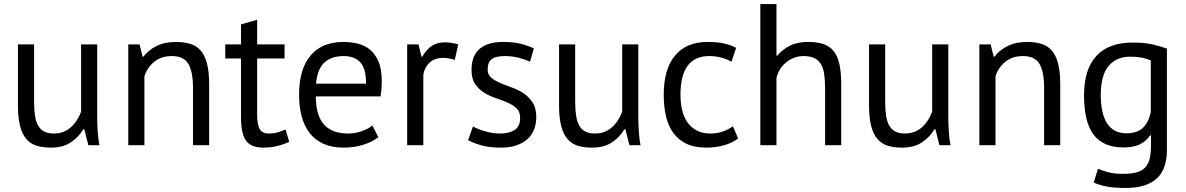

<svg xmlns="http://www.w3.org/2000/svg" viewBox="-20 -720 5883 952"><path d="M149 -500V-215Q149 -176 153.5 -146.5Q158 -117 169 -97.5Q180 -78 199 -68Q218 -58 247 -58Q274 -58 295 -66.5Q316 -75 332.5 -90Q349 -105 361.5 -124.5Q374 -144 382 -166V-500H462V-142Q462 -106 464.5 -67.5Q467 -29 473 0H418L398 -79H393Q370 -40 331 -14Q292 12 232 12Q192 12 161.5 2.5Q131 -7 110.5 -31Q90 -55 79.5 -95.5Q69 -136 69 -198V-500Z M937 0V-285Q937 -363 914.5 -402.5Q892 -442 832 -442Q779 -442 744.5 -413.5Q710 -385 696 -342V0H616V-500H672L687 -439H691Q715 -471 755.5 -491.5Q796 -512 852 -512Q893 -512 924 -502.5Q955 -493 975.5 -469Q996 -445 1006.5 -404.5Q1017 -364 1017 -302V0Z M1097 -500H1175V-599L1255 -622V-500H1391V-430H1255V-153Q1255 -101 1268 -79.5Q1281 -58 1312 -58Q1338 -58 1356 -63.5Q1374 -69 1396 -78L1414 -17Q1387 -4 1355 4Q1323 12 1286 12Q1225 12 1200 -22.5Q1175 -57 1175 -138V-430H1097Z M1856 -40Q1826 -16 1780.5 -2Q1735 12 1684 12Q1627 12 1585 -6.5Q1543 -25 1516 -59.5Q1489 -94 1476 -142Q1463 -190 1463 -250Q1463 -378 1520 -445Q1577 -512 1683 -512Q1717 -512 1751 -504.5Q1785 -497 1812 -476Q1839 -455 1856 -416.5Q1873 -378 1873 -315Q1873 -282 1867 -242H1546Q1546 -198 1555 -164Q1564 -130 1583 -106.5Q1602 -83 1632.5 -70.5Q1663 -58 1707 -58Q1741 -58 1775 -70Q1809 -82 1826 -98ZM1684 -442Q1625 -442 1589.5 -411Q1554 -380 1547 -305H1795Q1795 -381 1766 -411.5Q1737 -442 1684 -442Z M2235 -423Q2205 -433 2178 -433Q2135 -433 2110 -409.5Q2085 -386 2079 -350V0H1999V-500H2055L2070 -439H2074Q2093 -473 2119.5 -491.5Q2146 -510 2187 -510Q2216 -510 2252 -500Z M2559 -136Q2559 -166 2541 -183Q2523 -200 2496.5 -211.5Q2470 -223 2438.5 -233.5Q2407 -244 2380.5 -260.5Q2354 -277 2336 -303Q2318 -329 2318 -373Q2318 -445 2359 -478.5Q2400 -512 2473 -512Q2527 -512 2563.5 -502.5Q2600 -493 2627 -480L2608 -414Q2585 -425 2552.5 -433.5Q2520 -442 2483 -442Q2439 -442 2418.5 -427Q2398 -412 2398 -375Q2398 -349 2416 -334.5Q2434 -320 2460.5 -308.5Q2487 -297 2518.5 -286Q2550 -275 2576.5 -257Q2603 -239 2621 -211.5Q2639 -184 2639 -139Q2639 -107 2628.5 -79Q2618 -51 2596 -31Q2574 -11 2541.5 0.5Q2509 12 2465 12Q2408 12 2368 1Q2328 -10 2301 -25L2325 -93Q2348 -80 2385 -69Q2422 -58 2460 -58Q2503 -58 2531 -75Q2559 -92 2559 -136Z M2832 -500V-215Q2832 -176 2836.5 -146.5Q2841 -117 2852 -97.5Q2863 -78 2882 -68Q2901 -58 2930 -58Q2957 -58 2978 -66.5Q2999 -75 3015.5 -90Q3032 -105 3044.5 -124.5Q3057 -144 3065 -166V-500H3145V-142Q3145 -106 3147.5 -67.5Q3150 -29 3156 0H3101L3081 -79H3076Q3053 -40 3014 -14Q2975 12 2915 12Q2875 12 2844.5 2.5Q2814 -7 2793.5 -31Q2773 -55 2762.5 -95.5Q2752 -136 2752 -198V-500Z M3640 -33Q3610 -11 3569 0.5Q3528 12 3483 12Q3425 12 3385 -6.5Q3345 -25 3319.5 -59.5Q3294 -94 3282.5 -142.5Q3271 -191 3271 -250Q3271 -377 3327 -444.5Q3383 -512 3488 -512Q3536 -512 3569.5 -504.5Q3603 -497 3630 -483L3607 -414Q3584 -427 3556 -434.5Q3528 -442 3496 -442Q3354 -442 3354 -250Q3354 -212 3361.5 -177.5Q3369 -143 3386.5 -116.5Q3404 -90 3432.5 -74Q3461 -58 3503 -58Q3539 -58 3567.5 -69Q3596 -80 3614 -94Z M4071 0V-285Q4071 -324 4066.5 -353.5Q4062 -383 4050 -402.5Q4038 -422 4017.5 -432Q3997 -442 3964 -442Q3917 -442 3879 -411.5Q3841 -381 3830 -333V0H3750V-700H3830V-444H3834Q3860 -475 3896.5 -493.5Q3933 -512 3987 -512Q4029 -512 4060 -502.5Q4091 -493 4111.5 -469Q4132 -445 4141.5 -404.5Q4151 -364 4151 -302V0Z M4369 -500V-215Q4369 -176 4373.5 -146.5Q4378 -117 4389 -97.5Q4400 -78 4419 -68Q4438 -58 4467 -58Q4494 -58 4515 -66.5Q4536 -75 4552.5 -90Q4569 -105 4581.5 -124.5Q4594 -144 4602 -166V-500H4682V-142Q4682 -106 4684.5 -67.5Q4687 -29 4693 0H4638L4618 -79H4613Q4590 -40 4551 -14Q4512 12 4452 12Q4412 12 4381.5 2.5Q4351 -7 4330.5 -31Q4310 -55 4299.5 -95.5Q4289 -136 4289 -198V-500Z M5157 0V-285Q5157 -363 5134.5 -402.5Q5112 -442 5052 -442Q4999 -442 4964.5 -413.5Q4930 -385 4916 -342V0H4836V-500H4892L4907 -439H4911Q4935 -471 4975.5 -491.5Q5016 -512 5072 -512Q5113 -512 5144 -502.5Q5175 -493 5195.5 -469Q5216 -445 5226.5 -404.5Q5237 -364 5237 -302V0Z M5766 23Q5766 120 5714.5 166Q5663 212 5562 212Q5502 212 5465.5 204.5Q5429 197 5403 185L5424 117Q5447 126 5475 134Q5503 142 5548 142Q5590 142 5616.5 134.5Q5643 127 5659 109.5Q5675 92 5681 64.5Q5687 37 5687 -1V-49H5683Q5663 -20 5632 -4.5Q5601 11 5551 11Q5450 11 5402.5 -52Q5355 -115 5355 -248Q5355 -376 5416 -442.5Q5477 -509 5596 -509Q5653 -509 5693.5 -500Q5734 -491 5766 -479ZM5565 -59Q5616 -59 5645 -84.5Q5674 -110 5686 -164V-420Q5646 -439 5584 -439Q5516 -439 5477 -393Q5438 -347 5438 -249Q5438 -207 5445 -172Q5452 -137 5467 -112Q5482 -87 5506 -73Q5530 -59 5565 -59Z"/></svg>

Font: PT Sans
Style: Regular
Weight: 400
Version: Version 2.003W OFL; ttfautohint (v1.6)